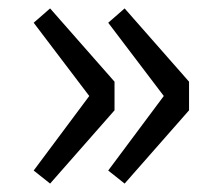

<svg xmlns="http://www.w3.org/2000/svg" viewBox="-20 -510 519 456"><path d="M99 -74 252 -248V-316L99 -490L60 -456L192 -282L60 -105ZM276 -74 429 -248V-316L276 -490L237 -456L369 -282L237 -105Z"/></svg>

Font: Noto Sans CJK TC Regular
Style: Regular
Weight: 400
Designer: Ryoko NISHIZUKA (kana & ideographs); Paul D. Hunt (Latin, Greek & Cyrillic); Wenlong ZHANG (bopomofo); Sandoll Communica
Foundry: Adobe Systems Incorporated
Version: Version 1.001;PS 1.001;hotconv 1.0.78;makeotf.lib2.5.61930